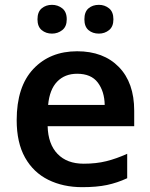

<svg xmlns="http://www.w3.org/2000/svg" viewBox="-20 -764 621 794"><path d="M299 -552Q408 -552 471.5 -487Q535 -422 535 -306V-242H177Q179 -168 218 -127.5Q257 -87 326 -87Q378 -87 420 -97.5Q462 -108 506 -128V-27Q465 -8 422.5 1Q380 10 320 10Q241 10 179.5 -20.5Q118 -51 83.5 -112.5Q49 -174 49 -267Q49 -406 118 -479Q187 -552 299 -552ZM299 -459Q248 -459 216.5 -426.5Q185 -394 179 -330H413Q412 -386 384.5 -422.5Q357 -459 299 -459ZM135 -684Q135 -715 152.5 -729.5Q170 -744 195 -744Q219 -744 237.5 -729.5Q256 -715 256 -684Q256 -654 237.5 -639.5Q219 -625 195 -625Q170 -625 152.5 -639.5Q135 -654 135 -684ZM329 -684Q329 -715 346 -729.5Q363 -744 389 -744Q413 -744 431 -729.5Q449 -715 449 -684Q449 -654 431 -639.5Q413 -625 389 -625Q363 -625 346 -639.5Q329 -654 329 -684Z"/></svg>

Font: Noto Sans Medefaidrin SemiBold
Style: Regular
Weight: 600
Designer: Dalton Maag Ltd
Foundry: Dalton Maag Ltd
Version: Version 1.002; ttfautohint (v1.8.4.7-5d5b)